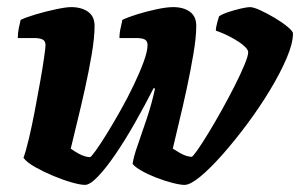

<svg xmlns="http://www.w3.org/2000/svg" viewBox="-20 -520 844 540"><path d="M219 0Q206 0 181.5 -7Q157 -14 129.5 -25.5Q102 -37 79 -50Q56 -63 46 -76Q53 -95 61.5 -131Q70 -167 78 -209Q86 -251 93 -290.5Q100 -330 104 -358Q108 -386 108 -393Q108 -405 99.5 -409Q91 -413 77 -413H30Q30 -427 33 -441.5Q36 -456 38 -464Q52 -471 80.5 -479.5Q109 -488 137.5 -494Q166 -500 180 -500Q209 -500 227.5 -487Q246 -474 246 -447Q246 -415 238 -367.5Q230 -320 218.5 -268.5Q207 -217 196 -172.5Q185 -128 179 -102Q190 -94 200 -88.5Q210 -83 218.5 -80.5Q227 -78 233 -78Q236 -78 249 -96Q262 -114 280.5 -144Q299 -174 319 -209.5Q339 -245 356 -280.5Q373 -316 384 -346Q395 -376 395 -393Q395 -405 387 -409Q379 -413 364 -413H316Q316 -428 319.5 -442.5Q323 -457 324 -464Q338 -471 365 -479.5Q392 -488 420.5 -494Q449 -500 467 -500Q496 -500 514 -487Q532 -474 532 -447Q532 -416 524 -368.5Q516 -321 505 -270Q494 -219 483 -174Q472 -129 466 -102Q477 -95 486.5 -89.5Q496 -84 504.5 -81.5Q513 -79 519 -79Q522 -79 535 -97.5Q548 -116 566 -145.5Q584 -175 603.5 -210Q623 -245 640 -278.5Q657 -312 667.5 -337.5Q678 -363 678 -373Q678 -379 671 -386.5Q664 -394 652 -402Q640 -410 623.5 -418.5Q607 -427 587 -434Q587 -442 591 -457Q595 -472 596 -474Q604 -480 622 -486Q640 -492 657.5 -496Q675 -500 683 -500Q693 -500 712.5 -491Q732 -482 753 -469.5Q774 -457 789 -444.5Q804 -432 804 -426Q804 -398 786 -356Q768 -314 739 -266Q710 -218 675 -171Q640 -124 605.5 -85Q571 -46 543 -23Q515 0 499 0Q487 0 465.5 -5.5Q444 -11 420.5 -20Q397 -29 378.5 -39.5Q360 -50 353 -59Q355 -77 367 -111Q379 -145 393 -187Q407 -229 416 -271L412 -272Q387 -223 359.5 -174.5Q332 -126 305 -86.5Q278 -47 255.5 -23.5Q233 0 219 0Z"/></svg>

Font: Texturina 12pt Black
Style: Italic
Weight: 900
Italic angle: -11°
Designer: Guillermo Torres Carreño
Foundry: Omnibus-Type
Version: Version 1.002